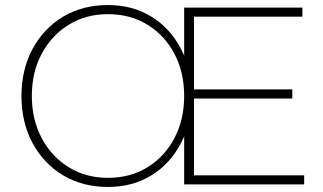

<svg xmlns="http://www.w3.org/2000/svg" viewBox="-20 -730 1279 760"><path d="M407 10Q307 10 230 -36Q153 -82 109 -163.5Q65 -245 65 -350Q65 -455 109 -536.5Q153 -618 230 -664Q307 -710 407 -710Q505 -710 579.5 -664Q654 -618 696.5 -536.5Q739 -455 739 -350Q739 -245 696.5 -163.5Q654 -82 579.5 -36Q505 10 407 10ZM407 -26Q496 -26 564 -68Q632 -110 670.5 -183.5Q709 -257 709 -350Q709 -444 670.5 -517Q632 -590 564 -632Q496 -674 407 -674Q320 -674 252 -632Q184 -590 145 -517Q106 -444 106 -350Q106 -257 145 -183.5Q184 -110 252 -68Q320 -26 407 -26ZM709 0V-700H1177V-664H748V-376H1137V-340H748V-36H1184V0Z"/></svg>

Font: REM Thin
Style: Regular
Weight: 250
Designer: Octavio Pardo
Foundry: Ashler Design
Version: Version 1.005;gftools[0.9.28]